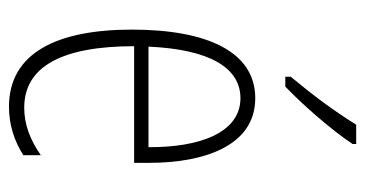

<svg xmlns="http://www.w3.org/2000/svg" viewBox="-213 -591 814 428"><g transform="rotate(90 194.0 -377.0)"><path d="M301 -756V-764H258C226 -713 195 -671 151 -618V-606H173C212 -643 270 -709 301 -756ZM199 -539C96 -539 46 -433 46 -264C46 -97 98 10 218 10C260 10 296 -3 326 -22V-61C290 -36 256 -24 220 -24C128 -24 83 -109 83 -269H343V-303C343 -425 305 -539 199 -539ZM199 -506C277 -506 309 -412 308 -301H84C90 -439 132 -506 199 -506Z"/></g></svg>

Font: Noto Sans Sinhala UI ExtraCondensed ExtraLight
Style: Regular
Weight: 200
Width: 2
Designer: Jelle Bosma - Monotype Design Team
Foundry: Monotype Imaging Inc.
Version: Version 2.006